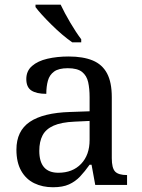

<svg xmlns="http://www.w3.org/2000/svg" viewBox="-20 -786 603 816"><path d="M325.2 -606H287.1Q244.6 -635.7 198.5 -681.4Q152.3 -727.1 130.9 -755.9V-766.1H237.8Q254.4 -731 278.6 -689.9Q302.7 -648.9 325.2 -619.1ZM205.1 9.8Q160.6 9.8 125.5 -7.3Q90.3 -24.4 70.1 -60.1Q49.8 -95.7 49.8 -149.9Q49.8 -229.5 106.7 -268.1Q163.6 -306.6 277.8 -310.1L360.8 -313V-373Q360.8 -409.2 354.7 -436.8Q348.6 -464.4 328.9 -480.2Q309.1 -496.1 268.1 -496.1Q229.5 -496.1 210 -481.9Q190.4 -467.8 183.6 -443.1Q176.8 -418.5 176.8 -387.2Q134.8 -387.2 113.3 -401.4Q91.8 -415.5 91.8 -450.2Q91.8 -484.4 116.2 -505.6Q140.6 -526.9 181.6 -536.4Q222.7 -545.9 272 -545.9Q333 -545.9 373.8 -529.1Q414.6 -512.2 434.8 -474.4Q455.1 -436.5 455.1 -373V-113.8Q455.1 -71.8 469.2 -56.9Q483.4 -42 520 -42V0H384.8L369.1 -85.9H360.8Q340.8 -57.6 320.6 -36.1Q300.3 -14.6 273.4 -2.4Q246.6 9.8 205.1 9.8ZM228 -51.8Q288.6 -51.8 324.7 -89.6Q360.8 -127.4 360.8 -190.9V-272L296.9 -269Q240.7 -266.6 207.8 -252Q174.8 -237.3 160.9 -210.7Q147 -184.1 147 -145Q147 -51.8 228 -51.8Z"/></svg>

Font: Satisar Sharada
Style: Regular
Weight: 400
Designer: Vinodh Rajan & Sunil Mahnoori
Version: 2.2